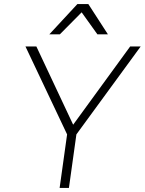

<svg xmlns="http://www.w3.org/2000/svg" viewBox="-20 -930 716 950"><path d="M312 -265 106 -700H160L342 -313L624 -700H676L358 -265L321 0H275ZM384 -869 276 -760H224L363 -910H417L514 -760H462Z"/></svg>

Font: Retni Sans Light
Style: Italic
Weight: 300
Italic angle: -8°
Designer: Vitaly Kuzmin
Foundry: ParaType Ltd.
Version: Version 1.00;June 10, 2019;FontCreator 11.5.0.2425 64-bit; t